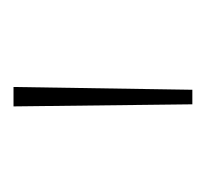

<svg xmlns="http://www.w3.org/2000/svg" viewBox="-30 -876 298 277"><g transform="rotate(-90 118.5 -737.0)"><path d="M107 -608 104 -866H132L128 -608Z"/></g></svg>

Font: Noto Sans Telugu UI SemiCondensed Thin
Style: Regular
Weight: 100
Width: 4
Designer: Jelle Bosma - Monotype Design Team
Foundry: Monotype Imaging Inc.
Version: Version 2.005; ttfautohint (v1.8.4.7-5d5b)